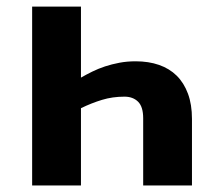

<svg xmlns="http://www.w3.org/2000/svg" viewBox="-20 -566 676 586"><path d="M417 0V-205.1Q417 -240.2 401.4 -255.6Q385.7 -271 359.9 -271Q323.2 -271 291.3 -261.2Q259.3 -251.5 227.1 -235.8V0H78.1V-545.9H227.1V-329.1Q243.2 -338.4 261.5 -347.4Q279.8 -356.4 300.5 -363.3Q321.3 -370.1 344.5 -374.5Q367.7 -378.9 394 -378.9Q433.6 -378.9 465.3 -367.9Q497.1 -356.9 519.3 -335Q541.5 -313 553.7 -280Q565.9 -247.1 565.9 -203.1V0Z"/></svg>

Font: Droid Sans
Style: Bold
Weight: 700
Foundry: Ascender Corporation
Version: Version 1.00 build 112